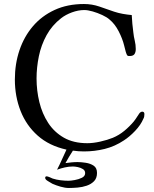

<svg xmlns="http://www.w3.org/2000/svg" viewBox="-20 -755 765 956"><path d="M699 -187Q699 -181 698 -175Q697 -169 694 -164Q681 -133 653 -103.5Q625 -74 597 -56Q552 -26 501.5 -13.5Q451 -1 398 -1Q384 -1 370.5 -2Q357 -3 343 -5Q333 10 324 25.5Q315 41 306 57Q321 55 336 53.5Q351 52 366 52Q384 52 407 55.5Q430 59 446.5 70Q463 81 463 106Q463 132 448.5 147Q434 162 412 169.5Q390 177 366 179Q342 181 323 181Q304 181 281.5 174.5Q259 168 241 160Q235 156 220 147.5Q205 139 205 131Q205 123 212 123Q217 123 227.5 127.5Q238 132 242 134Q261 140 281.5 142.5Q302 145 321 145Q332 145 352 141.5Q372 138 388 130Q404 122 404 107Q404 94 393 87Q382 80 367.5 77Q353 74 343 74Q323 74 303 78.5Q283 83 264 90Q277 65 288 40Q299 15 311 -10Q225 -29 168 -79.5Q111 -130 82.5 -202.5Q54 -275 54 -359Q54 -437 77 -505Q100 -573 144 -624.5Q188 -676 252 -705.5Q316 -735 398 -735Q438 -735 474.5 -722.5Q511 -710 548 -697Q569 -690 591.5 -686Q614 -682 636 -680Q637 -658 639 -636.5Q641 -615 644 -593Q646 -573 651 -552.5Q656 -532 656 -511Q656 -495 649.5 -485.5Q643 -476 625 -476Q618 -476 615.5 -477.5Q613 -479 610 -486Q606 -496 603.5 -507.5Q601 -519 598 -529Q590 -562 571 -599Q552 -636 525 -658Q513 -669 489.5 -680Q466 -691 441.5 -698Q417 -705 400 -705Q370 -705 338.5 -693.5Q307 -682 284 -664Q239 -629 212 -580Q185 -531 173.5 -475Q162 -419 162 -364Q162 -304 176 -246.5Q190 -189 220 -143Q250 -97 298 -69.5Q346 -42 415 -42Q444 -42 479.5 -50Q515 -58 542 -69Q573 -82 599 -103.5Q625 -125 646 -150Q649 -153 656 -163.5Q663 -174 669.5 -184Q676 -194 677 -194Q682 -199 688 -199Q699 -199 699 -187Z"/></svg>

Font: Kaisei Tokumin
Style: Regular
Weight: 400
Designer: Font-Kai, 金井和夫
Foundry: KAZUO KANAI
Version: Version 5.003